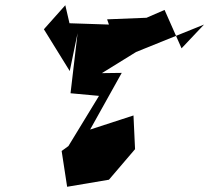

<svg xmlns="http://www.w3.org/2000/svg" viewBox="-20 -756 801 735"><path d="M675 -571 610 -718 541 -688 390 -682 397 -662 246 -667 230 -736 148 -644 247 -484 277 -629 250 -399 359 -389 242 -197 216 -178 237 -41 397 -68 497 -185 491 -314 325 -260 446 -477 370 -476 501 -557 761 -662Z"/></svg>

Font: Asimov Silicon
Style: Regular
Weight: 400
Designer: Google
Version: Version 2.000980; 2014